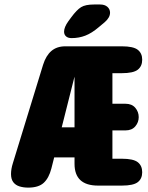

<svg xmlns="http://www.w3.org/2000/svg" viewBox="-20 -825 659 854"><path d="M416 0.5Q311.5 0.5 311.5 -96.5V-125H221L208.5 -75.5Q197.5 -33 174.5 -11.8Q151.5 9.5 105.5 9.5Q84 9.5 66.5 4Q49 -1.5 39 -14.8Q29 -28 29 -51Q29 -61.5 31 -73.8Q33 -86 37.5 -100L171.5 -536.5Q184.5 -578 208.8 -598.5Q233 -619 270.5 -619H522Q573 -619 592.8 -603.5Q612.5 -588 612.5 -559.5Q612.5 -530.5 592.8 -515Q573 -499.5 522 -499.5H480V-363.5H538.5Q566.5 -363.5 581.8 -345.5Q597 -327.5 597 -304Q597 -281 581.8 -263Q566.5 -245 538.5 -245H480V-119H522Q573 -119 592.8 -103.5Q612.5 -88 612.5 -59Q612.5 -30 592.8 -14.8Q573 0.5 522 0.5ZM254.5 -258.5H311.5V-484Q311 -482.5 310.8 -481.2Q310.5 -480 310 -478.5ZM298.5 -655.5Q282.5 -655.5 273.8 -663.2Q265 -671 265 -684Q265 -704 284 -730.5L296.5 -747.5Q321.5 -781.5 340.8 -793.2Q360 -805 398 -805H425.5Q446 -805 457.8 -794.5Q469.5 -784 469.5 -768.5Q469.5 -747 446 -726.5L418.5 -703.5Q388 -677.5 359.5 -666.5Q331 -655.5 298.5 -655.5Z"/></svg>

Font: Sono Monospace ExtraBold
Style: Regular
Weight: 800
Version: Version 2.112